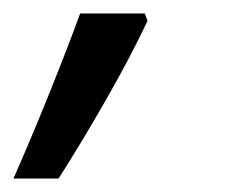

<svg xmlns="http://www.w3.org/2000/svg" viewBox="-63 -136 339 285"><path d="M-43 129Q-17 70 10 3Q37 -64 56 -116H152L156 -105Q131 -52 95 11Q59 74 24 129Z"/></svg>

Font: Noto Sans IKEA
Style: Italic
Weight: 400
Italic angle: -12°
Designer: Monotype Design Team
Foundry: Monotype Imaging Inc.
Version: Version 2.001